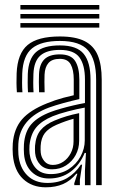

<svg xmlns="http://www.w3.org/2000/svg" viewBox="-20 -758 485 786"><path d="M373.5 0V-432.4Q373.5 -513.4 340.4 -551.9Q307.4 -590.4 225.1 -590.4Q149.1 -590.4 111.6 -560.4Q74.1 -530.4 71 -457.1Q70.3 -438 70.4 -419Q70.4 -400 71.8 -380.4H49.1Q47.6 -401.7 47.5 -419.2Q47.3 -436.7 48.1 -458Q51.5 -539.2 93.2 -573.9Q134.8 -608.7 225.1 -608.7Q288.9 -608.7 326.4 -589.7Q363.9 -570.6 380.2 -531.6Q396.4 -492.6 396.4 -432.4V0ZM187.8 -45.3Q230 -45.3 261.2 -65.5Q292.4 -85.8 309.7 -117.5Q327 -149.2 327 -183.1V-317.5Q294.8 -311.8 257.7 -302Q220.7 -292.3 196.3 -282.4Q150.5 -263.5 128 -236.1Q105.5 -208.7 100.7 -162.9Q100 -154.1 100.2 -145.4Q100.3 -136.7 101.1 -129.1Q105.8 -91.6 127.6 -68.4Q149.4 -45.3 187.8 -45.3ZM193.1 -64.9Q162.5 -64.9 144.5 -84Q126.6 -103 123.8 -131.3Q123.1 -139.5 123.1 -147.1Q123 -154.6 123.5 -161.9Q126.8 -201.5 146.1 -225Q165.3 -248.6 203.9 -264.7Q229.5 -275.3 252.7 -282.2Q275.9 -289.1 304 -294.8V-181.3Q304 -149.8 289.7 -123.3Q275.4 -96.8 250.4 -80.9Q225.4 -64.9 193.1 -64.9ZM196.1 -82.8Q219.6 -82.8 238.8 -95.8Q258 -108.7 269.5 -130.6Q281.1 -152.5 281.1 -179.4V-271.8Q264.1 -267.1 247.1 -261.1Q230.1 -255.1 211.7 -247.2Q178.4 -232.5 163.4 -212.9Q148.4 -193.2 146.4 -160.7Q145.9 -152.3 146.1 -145.6Q146.3 -139 146.8 -133.1Q148.7 -113.7 161.5 -98.3Q174.2 -82.8 196.1 -82.8ZM167.4 8.8Q110.6 8.8 74.4 -25.5Q38.2 -59.7 32.6 -123.8Q31.6 -135.9 31.6 -147.4Q31.5 -158.8 32.3 -170.6Q37.1 -230.9 69.9 -269.1Q102.8 -307.3 173 -335.2Q189.5 -341.9 205.5 -347.4Q221.4 -352.8 239.9 -357.8Q258.4 -362.9 281.9 -368.1V-432.5Q281.9 -471.9 269.4 -494.5Q257 -517.1 225.1 -517.1Q193.4 -517.1 178.6 -500.3Q163.8 -483.5 162.4 -452.4Q162.1 -443.2 161.9 -422.5Q161.8 -401.8 162.7 -380.4H140Q139 -402.8 139.1 -422.1Q139.3 -441.5 139.7 -454.5Q141.4 -495.1 161.7 -515.2Q182 -535.4 225.1 -535.4Q270.2 -535.4 287.5 -508.5Q304.8 -481.5 304.8 -432.5V-352.4Q272.5 -345.1 239.7 -336.1Q207 -327.2 180.9 -317.8Q121.4 -295.9 89.7 -258.5Q57.9 -221.2 55.1 -168.8Q54.7 -158.9 54.6 -147.5Q54.5 -136 55.4 -125.7Q59.8 -72.6 90.9 -40.9Q121.9 -9.1 174 -9.1Q220.8 -9.1 254.5 -28.8Q288.2 -48.6 311 -83.8H316.2L307 -21.9V0H284.3L283.9 -7.1L296.8 -46.9H292.5Q268.8 -17.9 238.1 -4.5Q207.5 8.8 167.4 8.8ZM327.7 0.1V-58.3L331.9 -131.9H326.6Q307.1 -83.7 269.4 -55.4Q231.7 -27.1 180.2 -27.3Q137.6 -27.4 109.9 -54.1Q82.2 -80.7 78.3 -127.3Q77.6 -136.6 77.5 -147.1Q77.5 -157.6 78 -166.9Q81.8 -219.5 108.5 -249.8Q135.1 -280 188.7 -300.1Q205.3 -306.4 229.3 -313.2Q253.3 -320.1 279.3 -326.2Q305.2 -332.3 327.8 -336.3V-432.4Q327.8 -491.8 305.4 -522.7Q283 -553.7 225.1 -553.7Q171.6 -553.7 145.3 -530.7Q118.9 -507.6 116.8 -455Q116.3 -440.3 116.1 -420.7Q116 -401.1 117.3 -380.4H94.6Q93.3 -401 93.3 -420.7Q93.2 -440.4 93.8 -455.4Q96.4 -516.9 127.2 -544.5Q158 -572.1 225.1 -572.1Q294.7 -572.1 322.6 -537.6Q350.6 -503.1 350.6 -432.4V0.1ZM63.5 -719.1V-737.6H386.5V-719.1ZM63.5 -645V-663.5H386.5V-645ZM63.5 -682V-700.6H386.5V-682Z"/></svg>

Font: Big Shoulders Inline Text Thin
Style: Regular
Weight: 100
Designer: Patric King
Foundry: XO Type Co
Version: Version 2.002